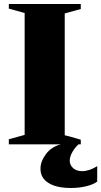

<svg xmlns="http://www.w3.org/2000/svg" viewBox="-20 -720 505 958"><path d="M465 109V186Q445 201 409.5 209.5Q374 218 334 218Q262 218 222 193Q182 168 182 122Q182 85 209.5 48.5Q237 12 284 0H24V-25L103 -47V-655Q90 -658 24 -677V-700H383V-675L303 -653V-45Q319 -42 359 -30L383 -23V0H372Q355 15 341.5 38Q328 61 328 82Q328 104 345 119Q362 134 390 134Q425 134 465 109Z"/></svg>

Font: Trirong Black
Style: Regular
Weight: 900
Designer: Katatrad Team
Foundry: CadsonDemak
Version: Version 1.001